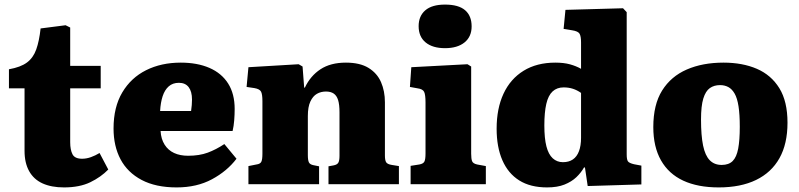

<svg xmlns="http://www.w3.org/2000/svg" viewBox="-20 -803 3484 837"><path d="M259 14Q204 14 165.5 -3.5Q127 -21 107 -57Q87 -93 87 -145V-418H19V-501Q70 -510 97.5 -530.5Q125 -551 138 -587.5Q151 -624 157 -679L266 -693L286 -683V-516H419V-418H286V-183Q286 -150 296 -130.5Q306 -111 338 -111Q357 -111 376.5 -118Q396 -125 414 -136L452 -64Q420 -31 373.5 -8.5Q327 14 259 14Z M750 14Q659 14 597.5 -18.5Q536 -51 505.5 -108.5Q475 -166 475 -243Q475 -336 513 -400Q551 -464 617 -497Q683 -530 768 -530Q840 -530 893 -507Q946 -484 974.5 -439Q1003 -394 1003 -328Q1003 -304 1001 -278.5Q999 -253 994 -232H680Q682 -197 697.5 -172.5Q713 -148 739 -136Q765 -124 800 -124Q849 -124 885.5 -137.5Q922 -151 958 -175L1011 -111Q970 -57 904 -21.5Q838 14 750 14ZM678 -319H813Q815 -333 816 -345Q817 -357 817 -369Q817 -404 802.5 -423Q788 -442 760 -442Q733 -442 715.5 -426.5Q698 -411 689 -383.5Q680 -356 678 -319Z M1063 0V-79L1098 -86Q1114 -88 1119 -97.5Q1124 -107 1124 -133V-362Q1124 -392 1118 -403.5Q1112 -415 1089 -419L1055 -424L1063 -510L1282 -523L1299 -513L1306 -421H1309Q1333 -472 1377 -501Q1421 -530 1488 -530Q1549 -530 1586.5 -507Q1624 -484 1641 -445Q1658 -406 1658 -357V-125Q1658 -104 1663.5 -95.5Q1669 -87 1688 -84L1719 -79V0H1412V-78L1434 -82Q1450 -85 1455 -94Q1460 -103 1460 -124V-313Q1460 -347 1454 -366.5Q1448 -386 1435 -395Q1422 -404 1401 -404Q1379 -404 1361.5 -394Q1344 -384 1333 -360.5Q1322 -337 1322 -297V-127Q1322 -105 1326.5 -95.5Q1331 -86 1346 -83L1371 -78V0Z M1770 0V-80L1808 -86Q1825 -89 1830 -98.5Q1835 -108 1835 -134V-356Q1835 -390 1829 -402.5Q1823 -415 1800 -418L1767 -424L1773 -510L2018 -523L2034 -513V-133Q2034 -111 2038 -100.5Q2042 -90 2060 -86L2098 -79V0ZM1920 -593Q1866 -593 1835.5 -618Q1805 -643 1805 -689Q1805 -733 1834 -758Q1863 -783 1920 -783Q1979 -783 2007.5 -758.5Q2036 -734 2036 -688Q2036 -643 2005 -618Q1974 -593 1920 -593Z M2365 14Q2292 14 2243.5 -16.5Q2195 -47 2170 -104.5Q2145 -162 2145 -242Q2145 -330 2175 -394.5Q2205 -459 2262.5 -494.5Q2320 -530 2401 -530Q2438 -530 2465 -522.5Q2492 -515 2513 -503V-618Q2513 -645 2506.5 -656Q2500 -667 2474 -671L2437 -677L2445 -760L2696 -767L2712 -750V-130Q2712 -107 2717.5 -99.5Q2723 -92 2744 -87L2776 -81V1L2542 8L2530 -73H2526Q2513 -50 2492.5 -30.5Q2472 -11 2441 1.5Q2410 14 2365 14ZM2434 -96Q2460 -96 2477.5 -108Q2495 -120 2504 -144Q2513 -168 2513 -202V-398Q2496 -410 2477.5 -416Q2459 -422 2437 -422Q2408 -422 2389 -404.5Q2370 -387 2361.5 -350Q2353 -313 2353 -256Q2353 -200 2362 -165Q2371 -130 2389.5 -113Q2408 -96 2434 -96Z M3113 14Q3022 14 2958.5 -15.5Q2895 -45 2861.5 -104Q2828 -163 2828 -249Q2828 -347 2866.5 -408.5Q2905 -470 2974 -500Q3043 -530 3134 -530Q3217 -530 3279.5 -503Q3342 -476 3377.5 -418.5Q3413 -361 3413 -268Q3413 -176 3378 -113.5Q3343 -51 3276 -18.5Q3209 14 3113 14ZM3126 -84Q3157 -84 3174 -101Q3191 -118 3198 -155Q3205 -192 3205 -250Q3205 -304 3199.5 -339.5Q3194 -375 3182.5 -395Q3171 -415 3155 -423.5Q3139 -432 3119 -432Q3093 -432 3074.5 -419Q3056 -406 3046 -373.5Q3036 -341 3036 -282Q3036 -212 3045 -168.5Q3054 -125 3074 -104.5Q3094 -84 3126 -84Z"/></svg>

Font: Literata 18pt ExtraBold
Style: Regular
Weight: 800
Designer: Latin by Veronika Burian and Jose Scaglione. Greek by Irene Vlachou. Cyrillic by Vera Evstafieva.
Foundry: TypeTogether
Version: Version 3.103;gftools[0.9.29]